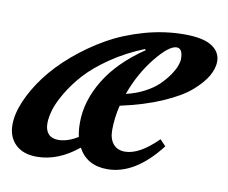

<svg xmlns="http://www.w3.org/2000/svg" viewBox="-66 -509 701 590"><g transform="rotate(10 285.0 -213.5)"><path d="M82.5 11.2Q40 11.2 16.1 -11.7Q-7.8 -34.7 -7.8 -73.2Q-7.8 -106.9 9.5 -147.5Q26.9 -188 57.1 -228.3Q87.4 -268.6 131.8 -306.6Q176.3 -344.7 227.3 -373.8Q278.3 -402.8 340.6 -420.4Q402.8 -438 465.3 -438Q523.4 -438 550.8 -420.4Q578.1 -402.8 578.1 -373Q578.1 -351.6 564.5 -327.6Q550.8 -303.7 521.2 -277.8Q491.7 -252 436.3 -227.8Q380.9 -203.6 306.6 -187.5Q296.9 -148.4 296.9 -109.9Q296.9 -82 310.1 -66.7Q323.2 -51.3 346.7 -51.3Q391.6 -51.3 448.2 -107.9L466.3 -88.9Q389.2 11.2 302.2 11.2Q238.8 11.2 211.4 -40Q148.9 11.2 82.5 11.2ZM448.2 -394.5Q424.8 -394.5 384 -344.2Q343.3 -293.9 318.8 -226.6Q349.1 -233.4 375.2 -247.1Q401.4 -260.7 417.7 -276.6Q434.1 -292.5 445.8 -309.3Q457.5 -326.2 462.4 -339.4Q467.3 -352.5 467.3 -361.3Q467.3 -394.5 448.2 -394.5ZM97.2 -96.2Q97.2 -74.7 107.7 -63Q118.2 -51.3 138.7 -51.3Q167.5 -51.3 199.7 -71.3Q195.3 -90.3 195.3 -115.2Q195.3 -182.6 235.1 -248.5Q274.9 -314.5 356 -369.6L353 -372.6Q295.9 -349.6 250 -318.1Q204.1 -286.6 176.5 -256.1Q148.9 -225.6 130.1 -193.8Q111.3 -162.1 104.2 -138.2Q97.2 -114.3 97.2 -96.2Z"/></g></svg>

Font: Elstob 14pt
Style: Bold Italic
Weight: 700
Italic angle: -20°
Designer: Peter S. Baker
Version: Version 1.015